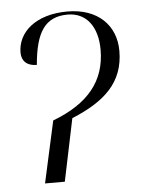

<svg xmlns="http://www.w3.org/2000/svg" viewBox="-45 -583 459 619"><g transform="rotate(-5 184.5 -273.0)"><path d="M120 -200 76 0H140L182 -202C289 -246 352 -303 352 -405C352 -488 294 -546 196 -546C92 -546 34 -492 34 -427C34 -399 52 -383 83 -383C92 -490 124 -536 196 -536C256 -536 292 -489 292 -414C292 -313 236 -244 120 -200Z"/></g></svg>

Font: Noto Serif Display SemiCondensed Light
Style: Italic
Weight: 300
Width: 4
Italic angle: -12°
Designer: Monotype Design Team
Foundry: Monotype Imaging Inc.
Version: Version 2.009